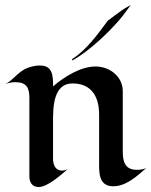

<svg xmlns="http://www.w3.org/2000/svg" viewBox="-25 -741 607 771"><path d="M562 -66C550 -61 538 -59 525 -59C476 -59 468 -93 468 -134V-375C468 -434 415 -474 359 -474C298 -474 232 -432 188 -394C188 -435 188 -478 135 -478C118 -478 101 -474 85 -468C49 -455 23 -414 -5 -403C8 -408 22 -411 37 -411C82 -411 93 -388 93 -347C93 -242 93 -138 93 -33C93 -9 104 10 130 10C166 10 219 -38 246 -61C239 -58 231 -56 224 -56C197 -56 188 -80 188 -103V-254C188 -310 189 -406 266 -406C343 -406 373 -352 373 -281V-99C373 -53 368 7 430 7C481 7 526 -34 562 -66ZM500 -721C500 -721 476 -708 465 -700C459 -696 410 -660 408 -658C367 -603 323 -541 265 -504C264 -503 265 -498 265 -498C265 -498 345 -538 451 -657C469 -677 500 -721 500 -721Z"/></svg>

Font: Fondamento
Style: Regular
Weight: 400
Designer: Astigmatic (AOETI)
Foundry: Astigmatic (AOETI)
Version: Version 1.001